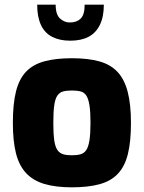

<svg xmlns="http://www.w3.org/2000/svg" viewBox="-20 -796 615 821"><path d="M287 5Q218 5 169.5 -9.5Q121 -24 91 -56.5Q61 -89 48 -141.5Q35 -194 35 -270Q35 -352 48.5 -405.5Q62 -459 92 -490Q122 -521 170.5 -534Q219 -547 287 -547Q357 -547 405 -533.5Q453 -520 482.5 -488.5Q512 -457 526 -403.5Q540 -350 540 -270Q540 -191 527 -138Q514 -85 484.5 -53.5Q455 -22 406.5 -8.5Q358 5 287 5ZM287 -132Q310 -132 325 -136.5Q340 -141 349 -154.5Q358 -168 362.5 -196Q367 -224 367 -271Q367 -318 362.5 -346Q358 -374 349 -387.5Q340 -401 325 -405Q310 -409 287 -409Q265 -409 250 -405Q235 -401 225.5 -387.5Q216 -374 212 -346Q208 -318 208 -271Q208 -224 212 -196Q216 -168 225.5 -154.5Q235 -141 250 -136.5Q265 -132 287 -132ZM280 -622Q235 -622 203 -638.5Q171 -655 155 -689.5Q139 -724 139 -776H218Q218 -733 237.5 -716Q257 -699 280 -700Q308 -700 325 -716.5Q342 -733 342 -776H424Q424 -724 407 -689.5Q390 -655 358.5 -638.5Q327 -622 280 -622Z"/></svg>

Font: Exo Thin ExtraBold
Style: Regular
Weight: 800
Version: Version 2.000